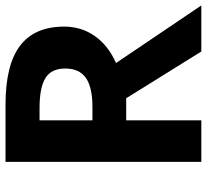

<svg xmlns="http://www.w3.org/2000/svg" viewBox="-47 -707 754 700"><g transform="rotate(-90 330.0 -357.0)"><path d="M241.2 -273.9V0H89.8V-713.9H297.9Q443.4 -713.9 513.2 -660.9Q583 -607.9 583 -500Q583 -437 548.3 -387.9Q513.7 -338.9 450.2 -311L660.2 0H492.2L321.8 -273.9ZM241.2 -397H290Q361.8 -397 396 -420.9Q430.2 -445.3 430.2 -496.1Q430.2 -546.9 395.3 -568.4Q360.4 -589.8 287.1 -589.8H241.2Z"/></g></svg>

Font: NotoSans-Bold
Style: Bold
Weight: 700
Designer: Monotype Design team
Foundry: Monotype Imaging Inc.
Version: Version 1.04